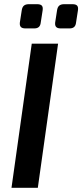

<svg xmlns="http://www.w3.org/2000/svg" viewBox="-20 -899 394 919"><path d="M157 -879H119C97 -879 87 -870 84 -849L75 -791C73 -771 82 -763 102 -763H144C163 -763 173 -772 175 -791L184 -849C187 -869 181 -879 157 -879ZM326 -879H288C266 -879 256 -870 253 -849L244 -791C242 -771 251 -763 271 -763H313C332 -763 342 -772 344 -791L353 -849C356 -869 350 -879 326 -879ZM258 -690H132L35 0H161Z"/></svg>

Font: Exo 2 Semi Bold
Style: Italic
Weight: 600
Italic angle: -8°
Designer: Natanael Gama
Version: Version 1.001;PS 001.001;hotconv 1.0.88;makeotf.lib2.5.64775